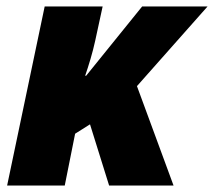

<svg xmlns="http://www.w3.org/2000/svg" viewBox="-20 -573 661 593"><path d="M2 0H180L212 -160L258 -189L317 0H516L403 -307L621 -553H419L246 -339H243C254 -371 266 -410 274 -447L297 -553H118Z"/></svg>

Font: Noto Sans SemiCondensed Black
Style: Italic
Weight: 900
Width: 4
Italic angle: -12°
Designer: Monotype Design Team
Foundry: Monotype Imaging Inc.
Version: Version 2.013